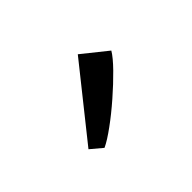

<svg xmlns="http://www.w3.org/2000/svg" viewBox="-47 -1006 496 496"><g transform="rotate(-45 201.0 -758.0)"><path d="M121.5 -648 90 -674.5 244 -867.5 312 -813Q302.5 -797 278.8 -772.8Q255 -748.5 225.5 -722.8Q196 -697 168.2 -676.8Q140.5 -656.5 122.5 -648Z"/></g></svg>

Font: Merriweather 20pt Light
Style: Regular
Weight: 300
Version: Version 2.100